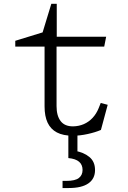

<svg xmlns="http://www.w3.org/2000/svg" viewBox="-20 -690 660 993"><path d="M210.5 -140V-461.5L233 -449H59V-479L213.5 -526.5L188.5 -483.5L245.5 -670.5H273.5V-486.5L251 -500H529L519 -449H251L272.5 -461.5V-141Q272.5 -91 293.8 -63.5Q315 -36 358.5 -36.5Q388 -37 413.8 -48.2Q439.5 -59.5 459 -80.5Q478.5 -101.5 490 -130L501 -157.5L537 -148L502 -18Q473 -5.5 433.2 3.2Q393.5 12 357 12Q306.5 12 274.2 -5Q242 -22 226.2 -55.5Q210.5 -89 210.5 -140ZM303.5 245.5H323Q369 245.5 388 230.5Q407 215.5 407 189Q407 162 389 146.5Q371 131 333.5 127.5V-24H380.5V114L365 89.5Q413 97.5 442.2 121.8Q471.5 146 471.5 189.5Q471.5 234.5 437 258.5Q402.5 282.5 335.5 282.5H303.5Z"/></svg>

Font: Monaspace Xenon Var ExtraLight
Style: Regular
Weight: 200
Designer: Riley Cran and the Lettermatic Team
Version: Version 1.200 (Monaspace Xenon Var)